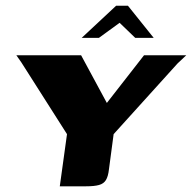

<svg xmlns="http://www.w3.org/2000/svg" viewBox="-20 -654 674 674"><path d="M189.9 0 215.2 -183.1 54.9 -435 37.4 -460H264.7L355.1 -292.6L485.6 -460H633.9L603.6 -431.6L378.9 -183.1L362.5 -59.9Q359.7 -34.6 351.8 -21.9Q344 -9.1 327.5 -4.6Q311.1 0 282.4 0ZM266.7 -521 387.7 -633.9H429.1L519.6 -521H454.8L399.9 -573.9L327.1 -521Z"/></svg>

Font: Genos Thin
Style: Italic
Weight: 100
Italic angle: -8°
Designer: Robert E. Leuschke
Foundry: Robert E. Leuschke
Version: Version 1.010